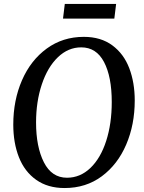

<svg xmlns="http://www.w3.org/2000/svg" viewBox="-20 -939 729 969"><path d="M660 -432Q660 -310 617 -209.5Q574 -109 494 -49.5Q414 10 306 10Q221 10 162.5 -31.5Q104 -73 75.5 -145.5Q47 -218 47 -310Q47 -433 91 -534Q135 -635 216 -694Q297 -753 403 -753Q489 -753 547 -710Q605 -667 632.5 -594.5Q660 -522 660 -432ZM162 -321Q162 -198 201.5 -120Q241 -42 318 -42Q385 -42 436.5 -91.5Q488 -141 516 -228Q544 -315 544 -424Q544 -552 505 -626Q466 -700 390 -700Q324 -700 272 -650Q220 -600 191 -513Q162 -426 162 -321ZM566 -919 557 -845H298L307 -919Z"/></svg>

Font: Koeln Type Serif
Style: Italic
Weight: 400
Italic angle: -8°
Designer: Eben Sorkin
Foundry: Eben Sorkin
Version: Version 2.002